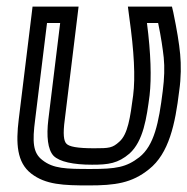

<svg xmlns="http://www.w3.org/2000/svg" viewBox="-20 -529 570 584"><path d="M250 35C330 35 381 28 433 -14C494 -62 513 -152 525 -252C531 -293 531 -332 528 -364C525 -397 518 -439 507 -492L503 -509H485H401H369L373 -478C388 -372 392 -294 385 -239C376 -171 369 -121 343 -98C322 -79 313 -78 266 -78C215 -78 190 -83 182 -92C174 -100 171 -121 177 -165L216 -484L219 -509H194H104H79L76 -484L37 -166C28 -93 31 -35 75 -1C119 33 173 35 250 35ZM256 -15C180 -15 142 -16 109 -42C80 -64 78 -97 87 -166L123 -459H163L127 -165C121 -115 125 -74 143 -55C161 -37 203 -28 260 -28C310 -28 339 -32 374 -62C416 -100 426 -170 435 -239C441 -292 439 -366 427 -459H461C470 -416 475 -381 478 -354C481 -324 480 -291 475 -252C463 -155 449 -87 404 -51C364 -20 333 -15 256 -15Z"/></svg>

Font: Gamestation Display Outline
Style: Italic
Weight: 400
Designer: Jonas Hecksher
Foundry: Jonas Hecksher, Playtypeª, e-types AS
Version: Version 1.003